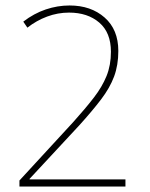

<svg xmlns="http://www.w3.org/2000/svg" viewBox="-20 -774 549 701"><path d="M438 -93H51V-115L248 -329Q292 -378 322.5 -417.5Q353 -457 369 -496.5Q385 -536 385 -585Q385 -655 342.5 -691.5Q300 -728 232 -728Q191 -728 152 -713.5Q113 -699 80 -673L65 -695Q104 -725 147 -739.5Q190 -754 234 -754Q312 -754 362 -710Q412 -666 412 -588Q412 -536 396.5 -494.5Q381 -453 349 -411Q317 -369 270 -317L88 -121V-119H438Z"/></svg>

Font: Noto Sans Telugu UI SemiCondensed Thin
Style: Regular
Weight: 100
Width: 4
Designer: Jelle Bosma - Monotype Design Team
Foundry: Monotype Imaging Inc.
Version: Version 2.005; ttfautohint (v1.8.4.7-5d5b)